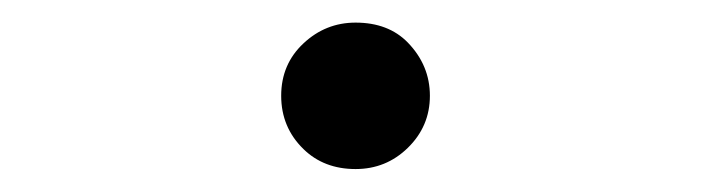

<svg xmlns="http://www.w3.org/2000/svg" viewBox="-20 -139 626 169"><path d="M293 -119.1Q321.8 -119.1 338.9 -101.6Q358.4 -81.5 358.4 -54.7Q358.4 -27.8 338.9 -8.8Q319.8 9.8 293 9.8Q265.1 9.8 247.1 -7.8Q227.5 -26.9 227.5 -54.7Q227.5 -82.5 247.1 -100.8Q266.6 -119.1 293 -119.1Z"/></svg>

Font: Consola Mono
Style: Book
Weight: 400
Monospace: yes
Version: Version 2.001